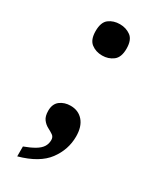

<svg xmlns="http://www.w3.org/2000/svg" viewBox="-182 -599 661 808"><g transform="rotate(30 148.5 -195.0)"><path d="M52 106Q82 95 102.5 83Q123 71 132.5 56.5Q142 42 142 23Q142 8 131 0.5Q120 -7 105.5 -14.5Q91 -22 80 -36.5Q69 -51 69 -78Q69 -111 90 -127Q111 -143 141 -143Q179 -143 202 -116.5Q225 -90 225 -42Q225 22 185.5 75Q146 128 52 154ZM149 -392Q118 -392 96 -409Q74 -426 74 -468Q74 -511 96 -527.5Q118 -544 149 -544Q179 -544 201.5 -527.5Q224 -511 224 -468Q224 -426 201.5 -409Q179 -392 149 -392Z"/></g></svg>

Font: Noto Serif Hebrew SemiBold
Style: Regular
Weight: 600
Version: Version 2.003